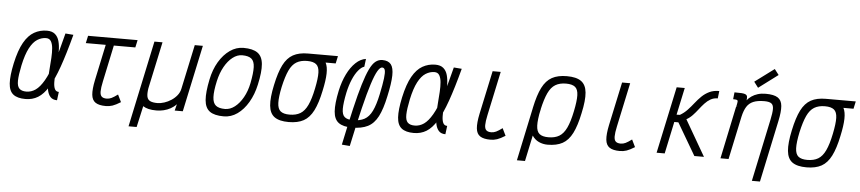

<svg xmlns="http://www.w3.org/2000/svg" viewBox="-53 -1226 7944 1773"><g transform="rotate(5 3919.5 -340.0)"><path d="M500 -78 490 0Q450 0 428.5 -23.5Q407 -47 399 -87.5Q391 -128 391.5 -178Q392 -228 396.5 -281.5Q401 -335 404 -385Q407 -435 403.5 -475Q400 -515 385.5 -539Q371 -563 340 -563Q298 -563 259 -538.5Q220 -514 188.5 -454.5Q157 -395 135 -292Q116 -201 115 -149.5Q114 -98 135 -76.5Q156 -55 200 -55Q246 -55 285.5 -82.5Q325 -110 362.5 -174.5Q400 -239 437 -348.5Q474 -458 514 -621L588 -615Q540 -434 497 -312.5Q454 -191 409.5 -119.5Q365 -48 314 -17Q263 14 198 14Q123 14 84.5 -16.5Q46 -47 41.5 -117Q37 -187 62 -304Q89 -428 129.5 -499.5Q170 -571 224 -601.5Q278 -632 342 -632Q390 -632 417 -609Q444 -586 455 -546Q466 -506 466.5 -457Q467 -408 462.5 -355Q458 -302 454 -253Q450 -204 450.5 -164.5Q451 -125 462 -101.5Q473 -78 500 -78Z M943 14Q880 14 847.5 -7.5Q815 -29 810 -79.5Q805 -130 823 -216L903 -593H978L897 -210Q884 -150 884 -116.5Q884 -83 899 -69Q914 -55 945 -55Q968 -55 990 -65.5Q1012 -76 1047 -102L1080 -34Q1035 -6 1005.5 4Q976 14 943 14ZM709 -549 724 -618H1183L1168 -549Z M1169 182 1339 -618H1414L1321 -184Q1313 -134 1319 -106Q1325 -78 1348.5 -66.5Q1372 -55 1415 -55Q1445 -55 1479 -66Q1513 -77 1543.5 -97Q1574 -117 1596 -144.5Q1618 -172 1625 -206L1713 -618H1788L1656 0H1581L1596 -60Q1573 -35 1543 -18.5Q1513 -2 1479.5 6Q1446 14 1413 14Q1369 14 1338.5 6.5Q1308 -1 1288 -15L1244 182Z M2036 14Q1949 14 1906 -17.5Q1863 -49 1857 -121Q1851 -193 1876 -313Q1895 -407 1937.5 -478.5Q1980 -550 2038.5 -591Q2097 -632 2164 -632Q2251 -632 2295 -600.5Q2339 -569 2345.5 -497.5Q2352 -426 2325 -305Q2305 -213 2262.5 -140.5Q2220 -68 2162 -27Q2104 14 2036 14ZM2042 -55Q2089 -55 2132 -88Q2175 -121 2208 -179.5Q2241 -238 2256 -313Q2275 -409 2273 -463.5Q2271 -518 2243.5 -540.5Q2216 -563 2158 -563Q2112 -563 2069.5 -530Q2027 -497 1994.5 -439Q1962 -381 1945 -305Q1924 -210 1926.5 -155Q1929 -100 1957 -77.5Q1985 -55 2042 -55Z M2638 14Q2551 14 2506.5 -18Q2462 -50 2455 -122.5Q2448 -195 2474 -315Q2499 -434 2534 -503Q2569 -572 2623.5 -602Q2678 -632 2762 -632Q2828 -632 2869.5 -616Q2911 -600 2930.5 -563Q2950 -526 2948.5 -462.5Q2947 -399 2926 -303Q2902 -186 2866.5 -116Q2831 -46 2776.5 -16Q2722 14 2638 14ZM2640 -55Q2700 -55 2740 -79Q2780 -103 2807 -160Q2834 -217 2854 -315Q2874 -411 2872.5 -465Q2871 -519 2844 -541Q2817 -563 2760 -563Q2701 -563 2661 -539Q2621 -515 2594.5 -458.5Q2568 -402 2546 -303Q2526 -208 2528 -153.5Q2530 -99 2557 -77Q2584 -55 2640 -55ZM2754 -563 2769 -632H3039L3024 -563Z M3146 179Q3187 -17 3219.5 -156.5Q3252 -296 3280 -388Q3308 -480 3334 -534Q3360 -588 3388.5 -610Q3417 -632 3451 -632Q3506 -632 3531 -600.5Q3556 -569 3554.5 -497Q3553 -425 3526 -303Q3501 -183 3465 -113.5Q3429 -44 3371.5 -15Q3314 14 3225 14Q3143 14 3101 -17Q3059 -48 3053.5 -120Q3048 -192 3074 -315Q3093 -402 3126.5 -470Q3160 -538 3204.5 -580Q3249 -622 3299 -629L3290 -556Q3263 -548 3235 -514Q3207 -480 3184 -426Q3161 -372 3146 -303Q3126 -206 3126 -151.5Q3126 -97 3151 -76Q3176 -55 3227 -55Q3292 -55 3334.5 -78Q3377 -101 3405 -158Q3433 -215 3454 -315Q3474 -410 3480.5 -464Q3487 -518 3481 -540.5Q3475 -563 3455 -563Q3436 -563 3413.5 -525.5Q3391 -488 3363 -401.5Q3335 -315 3300 -171Q3265 -27 3220 185Z M4100 -78 4090 0Q4050 0 4028.5 -23.5Q4007 -47 3999 -87.5Q3991 -128 3991.5 -178Q3992 -228 3996.5 -281.5Q4001 -335 4004 -385Q4007 -435 4003.5 -475Q4000 -515 3985.5 -539Q3971 -563 3940 -563Q3898 -563 3859 -538.5Q3820 -514 3788.5 -454.5Q3757 -395 3735 -292Q3716 -201 3715 -149.5Q3714 -98 3735 -76.5Q3756 -55 3800 -55Q3846 -55 3885.5 -82.5Q3925 -110 3962.5 -174.5Q4000 -239 4037 -348.5Q4074 -458 4114 -621L4188 -615Q4140 -434 4097 -312.5Q4054 -191 4009.5 -119.5Q3965 -48 3914 -17Q3863 14 3798 14Q3723 14 3684.5 -16.5Q3646 -47 3641.5 -117Q3637 -187 3662 -304Q3689 -428 3729.5 -499.5Q3770 -571 3824 -601.5Q3878 -632 3942 -632Q3990 -632 4017 -609Q4044 -586 4055 -546Q4066 -506 4066.5 -457Q4067 -408 4062.5 -355Q4058 -302 4054 -253Q4050 -204 4050.5 -164.5Q4051 -125 4062 -101.5Q4073 -78 4100 -78Z M4508 14Q4445 14 4412.5 -7.5Q4380 -29 4375 -79.5Q4370 -130 4388 -216L4474 -618H4549L4462 -210Q4449 -150 4449 -116.5Q4449 -83 4464 -69Q4479 -55 4510 -55Q4533 -55 4555 -65.5Q4577 -76 4612 -102L4645 -34Q4600 -6 4570.5 4Q4541 14 4508 14Z M5038 14Q4995 14 4957 -3.5Q4919 -21 4893.5 -60Q4868 -99 4861.5 -161.5Q4855 -224 4874 -315Q4899 -434 4934 -503Q4969 -572 5023.5 -602Q5078 -632 5162 -632Q5250 -632 5294.5 -600Q5339 -568 5346 -496.5Q5353 -425 5326 -303Q5302 -186 5266.5 -116Q5231 -46 5176.5 -16Q5122 14 5038 14ZM4769 182 4873 -309H4948L4844 182ZM5040 -55Q5100 -55 5140 -79Q5180 -103 5207 -160Q5234 -217 5254 -315Q5274 -411 5272.5 -465Q5271 -519 5244 -541Q5217 -563 5160 -563Q5101 -563 5061 -539Q5021 -515 4994.5 -458.5Q4968 -402 4946 -303Q4926 -208 4928 -153.5Q4930 -99 4957 -77Q4984 -55 5040 -55Z M5708 14Q5645 14 5612.5 -7.5Q5580 -29 5575 -79.5Q5570 -130 5588 -216L5674 -618H5749L5662 -210Q5649 -150 5649 -116.5Q5649 -83 5664 -69Q5679 -55 5710 -55Q5733 -55 5755 -65.5Q5777 -76 5812 -102L5845 -34Q5800 -6 5770.5 4Q5741 14 5708 14Z M6048 0 6180 -618H6255L6201 -366L6232 -367Q6270 -389 6300 -421Q6330 -453 6357 -487.5Q6384 -522 6414.5 -551.5Q6445 -581 6483.5 -599.5Q6522 -618 6575 -618L6567 -549Q6530 -549 6501 -532.5Q6472 -516 6447.5 -489.5Q6423 -463 6400 -433Q6377 -403 6351.5 -376Q6326 -349 6295 -332L6487 0H6398L6224 -297H6186L6123 0Z M6947 182 7069 -395Q7083 -460 7083 -496Q7083 -532 7063.5 -546.5Q7044 -561 6998 -561Q6935 -561 6896 -544.5Q6857 -528 6835 -493Q6813 -458 6800 -400L6715 0H6640L6742 -486L6831 -552Q6849 -575 6874 -592.5Q6899 -610 6931.5 -620Q6964 -630 7005 -630Q7081 -630 7117 -606.5Q7153 -583 7157.5 -530Q7162 -477 7143 -389L7022 182ZM6744 -489Q6751 -520 6752 -533.5Q6753 -547 6744 -550.5Q6735 -554 6709 -554L6716 -618Q6758 -618 6783 -616.5Q6808 -615 6820.5 -608Q6833 -601 6835 -586.5Q6837 -572 6832 -546ZM6929 -679 6889 -732 7068 -865 7108 -813Z M7438 14Q7351 14 7306.5 -18Q7262 -50 7255 -122.5Q7248 -195 7274 -315Q7299 -434 7334 -503Q7369 -572 7423.5 -602Q7478 -632 7562 -632Q7628 -632 7669.5 -616Q7711 -600 7730.5 -563Q7750 -526 7748.5 -462.5Q7747 -399 7726 -303Q7702 -186 7666.5 -116Q7631 -46 7576.5 -16Q7522 14 7438 14ZM7440 -55Q7500 -55 7540 -79Q7580 -103 7607 -160Q7634 -217 7654 -315Q7674 -411 7672.5 -465Q7671 -519 7644 -541Q7617 -563 7560 -563Q7501 -563 7461 -539Q7421 -515 7394.5 -458.5Q7368 -402 7346 -303Q7326 -208 7328 -153.5Q7330 -99 7357 -77Q7384 -55 7440 -55ZM7554 -563 7569 -632H7839L7824 -563Z"/></g></svg>

Font: Victor Mono
Style: Italic
Weight: 400
Italic angle: -12°
Monospace: yes
Designer: Rune Bjørnerås
Version: Version 1.561;gftools[0.9.30]